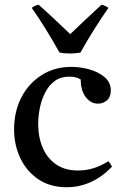

<svg xmlns="http://www.w3.org/2000/svg" viewBox="-20 -772 511 804"><path d="M434 -97Q444 -85 449 -74Q366 12 259 12Q190 12 141 -21Q92 -54 65.5 -109Q39 -164 39 -231Q39 -304 69 -363Q99 -422 153.5 -457Q208 -492 279 -492Q316 -492 354 -481.5Q392 -471 418 -449Q444 -427 444 -393Q444 -366 428 -352Q412 -338 390 -338Q360 -338 339 -365.5Q318 -393 318 -439Q300 -451 270 -451Q234 -451 209.5 -433Q185 -415 169.5 -385Q154 -355 147 -320.5Q140 -286 140 -253Q140 -197 159 -153Q178 -109 215 -83.5Q252 -58 307 -58Q339 -58 369.5 -67Q400 -76 434 -97ZM274 -629Q304 -658 337 -689Q370 -720 405 -752Q412 -751 419.5 -747.5Q427 -744 434 -739Q405 -698 372.5 -646Q340 -594 317 -552Q307 -550 296 -549Q285 -548 273 -548Q261 -548 250 -549Q239 -550 229 -552Q206 -594 174 -646Q142 -698 113 -739Q125 -749 142 -752Q178 -720 211 -689Q244 -658 274 -629Z"/></svg>

Font: Tiro Kannada
Style: Regular
Weight: 400
Designer: Kannada: John Hudson & Fiona Ross. Latin: John Hudson.
Foundry: Tiro Typeworks Ltd.
Version: Version 1.52